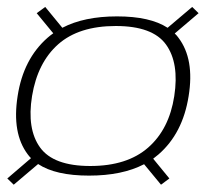

<svg xmlns="http://www.w3.org/2000/svg" viewBox="-26 -588 582 539"><path d="M224 -95Q130 -95 81 -127.5L12.5 -69.5L-5.5 -87L61 -144Q56 -149 52 -154.5Q7 -214 23.5 -318.5Q39.5 -422.5 107.5 -482Q115.5 -489 123.5 -494.5L77 -551L101 -568.5L149 -510Q210 -542 302.5 -542Q395.5 -542 444.5 -510L513.5 -568.5L531.5 -551L464.5 -494Q470.5 -488.5 475 -482Q520.5 -422 503.5 -318Q487 -213.5 419 -154.5Q411.5 -148 404 -142.5L449.5 -87L426 -69.5L378.5 -127Q317 -95 224 -95ZM227.5 -122Q331 -122 390 -173.8Q449 -225.5 463.2 -318.2Q477.5 -411 440 -463Q402.5 -515 299 -515Q195.5 -515 137.5 -463.8Q79.5 -412.5 64 -318.5Q49 -226 86.5 -174Q124 -122 227.5 -122Z"/></svg>

Font: Anybody ExtraExpanded ExtraLight
Style: Italic
Weight: 200
Width: 8
Italic angle: -10°
Designer: Tyler Finck
Foundry: Etcetera Type Company
Version: Version 1.010; ttfautohint (v1.8.3) -l 8 -r 50 -G 200 -x 14 